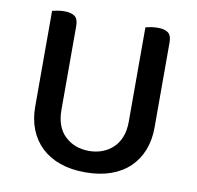

<svg xmlns="http://www.w3.org/2000/svg" viewBox="-73 -689 798 778"><g transform="rotate(10 326.5 -300.0)"><path d="M572 -213Q572 -162 555.5 -120Q539 -78 507.5 -48Q476 -18 430.5 -2Q385 14 326 14Q268 14 222.5 -2Q177 -18 145.5 -48Q114 -78 97.5 -120Q81 -162 81 -213V-607Q88 -609 102 -611.5Q116 -614 131 -614Q160 -614 174 -603Q188 -592 188 -564V-219Q188 -148 227.5 -111Q267 -74 326 -74Q356 -74 381 -83.5Q406 -93 425 -111Q444 -129 454.5 -156Q465 -183 465 -219V-607Q472 -609 486 -611.5Q500 -614 515 -614Q544 -614 558 -603Q572 -592 572 -564V-213Z"/></g></svg>

Font: Baloo 2 Latin Medium
Style: Regular
Weight: 500
Designer: Sarang Kulkarni and Ek Type
Foundry: Ek Type
Version: Version 1.001